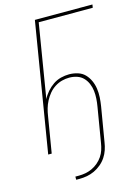

<svg xmlns="http://www.w3.org/2000/svg" viewBox="-134 -809 768 1057"><g transform="rotate(-15 250.5 -280.5)"><path d="M165 174V156H185Q204 156 223 152.5Q242 149 260.5 140.5Q279 132 295 118.5Q311 105 322.5 88Q334 71 340 52.5Q346 34 349 15L382 -183Q386 -206 387.5 -228.5Q389 -251 386.5 -273Q384 -295 375.5 -315Q367 -335 352.5 -350Q338 -365 317 -372Q296 -379 273 -379Q252 -379 231 -373.5Q210 -368 190.5 -355.5Q171 -343 156.5 -325.5Q142 -308 131.5 -288Q121 -268 115 -247Q109 -226 106 -205L72 0H52L173 -735H501L498 -717H190L121 -297Q131 -318 148 -337.5Q165 -357 185.5 -371Q206 -385 230 -391Q254 -397 277 -397Q302 -397 326 -389.5Q350 -382 366 -365.5Q382 -349 392 -327Q402 -305 405.5 -280.5Q409 -256 407.5 -231Q406 -206 402 -181L369 15Q366 36 359 57Q352 78 339.5 97Q327 116 308.5 131.5Q290 147 269.5 156.5Q249 166 227.5 170Q206 174 185 174Z"/></g></svg>

Font: Iosevka Term Curly Thin
Style: Italic
Weight: 100
Italic angle: -9°
Designer: Belleve Invis
Foundry: Belleve Invis
Version: Version 32.3.0